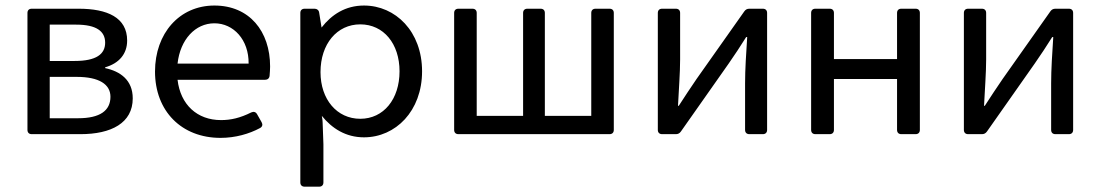

<svg xmlns="http://www.w3.org/2000/svg" viewBox="-20 -494 4053 707"><path d="M81.1 -446.3V-15.6C81.1 -5.9 86.9 0 96.7 0H276.4C389.6 0 468.8 -41 468.8 -131.8C468.8 -199.2 422.9 -231.4 367.2 -243.2V-246.1C418 -260.7 448.2 -294.9 448.2 -344.7C448.2 -429.7 375 -461.9 269.5 -461.9H96.7C86.9 -461.9 81.1 -456.1 81.1 -446.3ZM254.9 -269.5H163.1V-403.3H260.7C335 -403.3 367.2 -378.9 367.2 -336.9C367.2 -294.9 335 -269.5 254.9 -269.5ZM267.6 -58.6H163.1V-210.9H262.7C344.7 -210.9 386.7 -183.6 386.7 -137.7C386.7 -86.9 348.6 -58.6 267.6 -58.6Z M974.6 -249C974.6 -378.9 898.4 -473.6 769.5 -473.6C640.6 -473.6 550.8 -371.1 550.8 -230.5C550.8 -85 648.4 13.7 792 13.7C846.7 13.7 897.5 -1 937.5 -22.5C946.3 -27.3 948.2 -35.2 943.4 -43.9L926.8 -73.2C921.9 -82 914.1 -84 905.3 -80.1C864.3 -59.6 830.1 -51.8 793.9 -51.8C706.1 -51.8 644.5 -108.4 633.8 -200.2H956.1C964.8 -200.2 971.7 -205.1 972.7 -214.8C973.6 -226.6 974.6 -238.3 974.6 -249ZM895.5 -259.8H633.8C643.6 -348.6 699.2 -408.2 769.5 -408.2C839.8 -408.2 896.5 -347.7 895.5 -259.8Z M1320.3 -473.6C1252 -473.6 1201.2 -440.4 1164.1 -392.6L1155.3 -447.3C1154.3 -456.1 1147.5 -461.9 1138.7 -461.9H1101.6C1091.8 -461.9 1085.9 -456.1 1085.9 -446.3V177.7C1085.9 187.5 1091.8 193.4 1101.6 193.4H1155.3C1165 193.4 1170.9 187.5 1170.9 177.7V37.1L1168 -43C1168 -50.8 1167 -54.7 1166 -61.5L1165 -67.4C1202.1 -21.5 1252.9 11.7 1320.3 11.7C1436.5 11.7 1534.2 -85 1534.2 -231.4C1534.2 -377.9 1436.5 -473.6 1320.3 -473.6ZM1306.6 -56.6C1220.7 -56.6 1160.2 -127.9 1160.2 -228.5C1160.2 -332 1220.7 -404.3 1306.6 -404.3C1392.6 -404.3 1451.2 -333 1451.2 -231.4C1451.2 -128.9 1392.6 -56.6 1306.6 -56.6Z M1652.3 -446.3V-15.6C1652.3 -5.9 1658.2 0 1668 0H2224.6C2234.4 0 2240.2 -5.9 2240.2 -15.6V-446.3C2240.2 -456.1 2234.4 -461.9 2224.6 -461.9H2172.9C2163.1 -461.9 2157.2 -456.1 2157.2 -446.3V-67.4H1986.3V-446.3C1986.3 -456.1 1980.5 -461.9 1970.7 -461.9H1921.9C1912.1 -461.9 1906.2 -456.1 1906.2 -446.3V-67.4H1735.4V-446.3C1735.4 -456.1 1729.5 -461.9 1719.7 -461.9H1668C1658.2 -461.9 1652.3 -456.1 1652.3 -446.3Z M2402.3 -446.3V-15.6C2402.3 -5.9 2408.2 0 2418 0H2468.8C2476.6 0 2482.4 -2.9 2487.3 -9.8L2663.1 -259.8C2681.6 -286.1 2710 -329.1 2727.5 -357.4H2731.4C2727.5 -297.9 2723.6 -237.3 2723.6 -187.5V-15.6C2723.6 -5.9 2729.5 0 2739.3 0H2789.1C2798.8 0 2804.7 -5.9 2804.7 -15.6V-446.3C2804.7 -456.1 2798.8 -461.9 2789.1 -461.9H2739.3C2731.4 -461.9 2725.6 -459 2720.7 -452.1L2544.9 -203.1C2526.4 -176.8 2498 -132.8 2479.5 -104.5H2476.6C2479.5 -164.1 2484.4 -225.6 2484.4 -275.4V-446.3C2484.4 -456.1 2478.5 -461.9 2468.8 -461.9H2418C2408.2 -461.9 2402.3 -456.1 2402.3 -446.3Z M2966.8 -446.3V-15.6C2966.8 -5.9 2972.7 0 2982.4 0H3035.2C3044.9 0 3050.8 -5.9 3050.8 -15.6V-203.1H3283.2V-15.6C3283.2 -5.9 3289.1 0 3298.8 0H3351.6C3361.3 0 3367.2 -5.9 3367.2 -15.6V-446.3C3367.2 -456.1 3361.3 -461.9 3351.6 -461.9H3298.8C3289.1 -461.9 3283.2 -456.1 3283.2 -446.3V-276.4H3050.8V-446.3C3050.8 -456.1 3044.9 -461.9 3035.2 -461.9H2982.4C2972.7 -461.9 2966.8 -456.1 2966.8 -446.3Z M3529.3 -446.3V-15.6C3529.3 -5.9 3535.2 0 3544.9 0H3595.7C3603.5 0 3609.4 -2.9 3614.3 -9.8L3790 -259.8C3808.6 -286.1 3836.9 -329.1 3854.5 -357.4H3858.4C3854.5 -297.9 3850.6 -237.3 3850.6 -187.5V-15.6C3850.6 -5.9 3856.4 0 3866.2 0H3916C3925.8 0 3931.6 -5.9 3931.6 -15.6V-446.3C3931.6 -456.1 3925.8 -461.9 3916 -461.9H3866.2C3858.4 -461.9 3852.5 -459 3847.7 -452.1L3671.9 -203.1C3653.3 -176.8 3625 -132.8 3606.4 -104.5H3603.5C3606.4 -164.1 3611.3 -225.6 3611.3 -275.4V-446.3C3611.3 -456.1 3605.5 -461.9 3595.7 -461.9H3544.9C3535.2 -461.9 3529.3 -456.1 3529.3 -446.3Z"/></svg>

Font: Ed Sans Neue
Style: Regular
Weight: 400
Designer: Stephen Hutchings
Version: Version 1.004;PS 001.004;hotconv 1.0.88;makeotf.lib2.5.64775